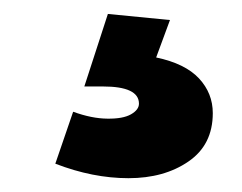

<svg xmlns="http://www.w3.org/2000/svg" viewBox="-20 -29 351 278"><path d="M181.2 121.1Q181.2 96.2 128.9 96.2H102.1L136.2 -8.8L226.1 0L206.1 54.2Q248 63 268.1 84.5Q288.1 106 288.1 134.8Q288.1 180.7 252.9 204.8Q217.8 229 166 229Q114.3 229 60.1 208L85.9 132.8Q112.8 142.6 135.5 142.8Q158.2 143.1 169.7 136.5Q181.2 129.9 181.2 121.1Z"/></svg>

Font: Montserrat-SemiBold
Style: Regular
Weight: 600
Designer: Julieta Ulanovsky
Foundry: Julieta Ulanovsky
Version: Version 6.001